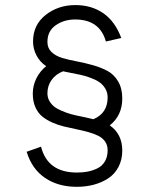

<svg xmlns="http://www.w3.org/2000/svg" viewBox="-20 -720 595 749"><path d="M279.8 8.8Q207 8.8 155.8 -25.9Q104.5 -60.5 84 -127.9L140.1 -147.9Q165.5 -46.9 279.8 -46.9Q302.2 -46.9 321.8 -50.5Q341.3 -54.2 359.9 -63.2Q378.4 -72.3 389.2 -90.3Q399.9 -108.4 399.9 -133.8Q399.9 -153.8 389.9 -168Q379.9 -182.1 363 -190.4Q346.2 -198.7 324.2 -204.8Q302.2 -210.9 278.1 -215.8Q253.9 -220.7 229.7 -226.6Q205.6 -232.4 183.6 -242.2Q161.6 -252 144.8 -265.6Q127.9 -279.3 117.9 -302Q107.9 -324.7 107.9 -355Q107.9 -385.7 121.8 -414.1Q135.7 -442.4 160.2 -461.9Q136.7 -477.1 122.8 -502.9Q108.9 -528.8 108.9 -558.1Q108.9 -623 158 -661.6Q207 -700.2 273.9 -700.2Q337.4 -700.2 383.3 -668.2Q429.2 -636.2 453.1 -571.8L393.1 -558.1Q369.1 -644 272.9 -644Q230 -644 197.5 -621.6Q165 -599.1 165 -556.2Q165 -532.2 181.2 -516.8Q197.3 -501.5 222.9 -493.9Q248.5 -486.3 279.8 -480.5Q311 -474.6 342.3 -465.8Q373.5 -457 399.2 -443.4Q424.8 -429.7 440.9 -402.3Q457 -375 457 -335.9Q457 -269.5 408.2 -231Q457 -196.8 457 -132.8Q457 -96.7 442.1 -68.6Q427.2 -40.5 402.1 -24.2Q377 -7.8 345.9 0.5Q314.9 8.8 279.8 8.8ZM344.2 -254.9Q399.9 -278.3 399.9 -339.8Q399.9 -359.9 390.1 -375.5Q380.4 -391.1 366.2 -400.4Q352.1 -409.7 331.1 -417.2Q310.1 -424.8 293.5 -428.2Q276.9 -431.6 255.6 -435.8Q234.4 -439.9 226.1 -441.9Q197.3 -430.7 181.2 -408Q165 -385.3 165 -356Q165 -336.9 175.3 -321.8Q185.5 -306.6 200.9 -297.6Q216.3 -288.6 237.5 -281Q258.8 -273.4 276.9 -269.8Q294.9 -266.1 315.2 -261.7Q335.4 -257.3 344.2 -254.9Z"/></svg>

Font: HK Grotesk Light
Style: Regular
Weight: 300
Designer: Alfredo Marco Pradil and Stefan Peev
Foundry: Hanken Design Co.
Version: Version 1.045;PS 001.045;hotconv 1.0.88;makeotf.lib2.5.64775